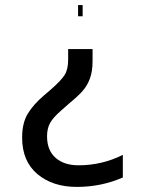

<svg xmlns="http://www.w3.org/2000/svg" viewBox="-20 -721 573 755"><path d="M287 -657H305V-701H287ZM67 -180Q67 -237 89 -273.5Q111 -310 152 -345L180 -369Q220 -404 234 -426Q248 -448 248 -487V-528H344V-481Q344 -440 333.5 -412Q323 -384 305 -363.5Q287 -343 254 -316L220 -286Q189 -259 177 -237.5Q165 -216 165 -185Q165 -130 198.5 -100.5Q232 -71 289 -71Q381 -71 463 -112V-23Q378 14 282 14Q187 14 127 -36.5Q67 -87 67 -180Z"/></svg>

Font: Biryani
Style: Regular
Weight: 400
Designer: Dan Reynolds and Mathieu Réguer
Foundry: Dan Reynolds and Mathieu Réguer
Version: Version 1.004; ttfautohint (v1.1) -l 5 -r 5 -G 72 -x 0 -D la